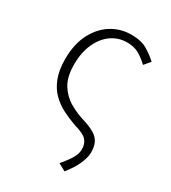

<svg xmlns="http://www.w3.org/2000/svg" viewBox="-166 -580 755 846"><g transform="rotate(30 211.5 -157.5)"><path d="M297 177 260 157Q289 122 302 99.5Q315 77 315 54Q315 28 300 10Q285 -8 235 -22Q201 -34 168 -50.5Q135 -67 109 -92.5Q83 -118 67.5 -157.5Q52 -197 52 -253Q52 -330 80 -383.5Q108 -437 153 -464.5Q198 -492 252 -492Q302 -492 332.5 -474Q363 -456 388 -433L362 -402Q339 -424 314 -438.5Q289 -453 253 -453Q209 -453 174 -428.5Q139 -404 118.5 -358.5Q98 -313 98 -253Q98 -189 121.5 -151.5Q145 -114 181.5 -93Q218 -72 258 -60Q294 -49 316 -35.5Q338 -22 347.5 -2.5Q357 17 357 48Q357 72 342 106Q327 140 297 177Z"/></g></svg>

Font: Source Sans 3 Light
Style: Regular
Weight: 300
Designer: Paul D. Hunt
Foundry: Adobe
Version: Version 3.052;hotconv 1.1.0;makeotfexe 2.6.0